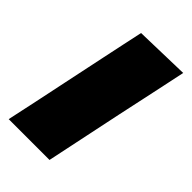

<svg xmlns="http://www.w3.org/2000/svg" viewBox="-165 -564 622 622"><g transform="rotate(45 146.0 -253.0)"><path d="M-1 0Q10 -52.5 21 -102.5Q31.5 -152 44.5 -214.5L55 -264.5Q66 -317 74.5 -357.2Q83 -397.5 90.2 -431.5Q97.5 -465.5 105 -500.5L293 -505.5Q285.5 -469.5 278 -434.5Q270.5 -399.5 261.8 -358.8Q253 -318 241.5 -264.5L231 -214.5Q218 -152.5 207.5 -102.5Q197 -52.5 186 0Z"/></g></svg>

Font: Heraclito ExtraBold
Style: Italic
Weight: 800
Italic angle: -12°
Designer: Kostas Bartsokas (font) & Cristiano Sobral (main changes)
Foundry: Kostas Bartsokas (font) & Cristiano Sobral (main changes)
Version: Version 1.00;July 8, 2020;FontCreator 13.0.0.2655 64-bit